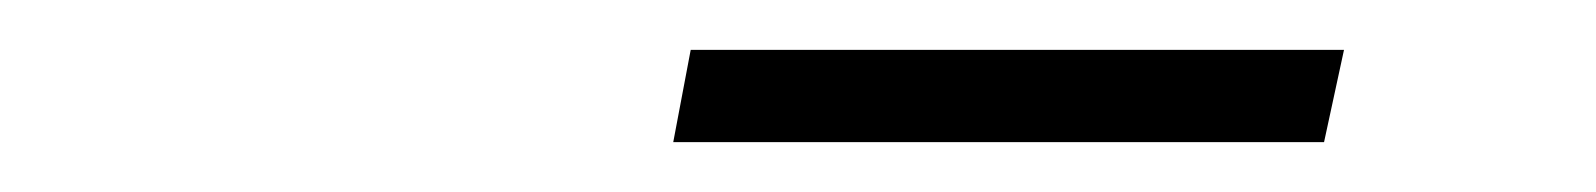

<svg xmlns="http://www.w3.org/2000/svg" viewBox="-20 -677 640 77"><path d="M250 -620 257 -657H519L511 -620Z"/></svg>

Font: Red Hat Display VF
Style: Italic
Weight: 300
Italic angle: -12°
Designer: Pentagram, MCKL
Foundry: Pentagram, MCKL
Version: Version 1.023